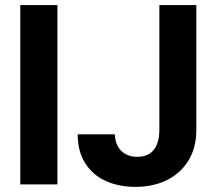

<svg xmlns="http://www.w3.org/2000/svg" viewBox="-20 -727 854 757"><path d="M206.4 0H59.9V-707H206.4ZM754.1 -707V-213.8Q754.1 -146.2 723.9 -95.6Q693.7 -45 639.3 -17.6Q584.8 9.8 513.9 9.8Q448.7 9.8 397.2 -13.4Q345.8 -36.5 316.1 -83.2Q286.3 -129.9 286.3 -197.4H432.9Q433.5 -169.8 444.8 -149.8Q456 -129.8 475.5 -119.3Q495.1 -108.7 521.1 -108.7Q563.5 -108.7 585.6 -135.4Q607.7 -162.1 608.3 -213.8V-707Z"/></svg>

Font: Pretendard JP Variable
Style: Regular
Weight: 400
Designer: Base glyphs from Inter by Rasmus Andersson; Hangul glyphs from Noto Sans CJK(Source Han Sans) by Jang Soo-young and Kang
Foundry: Kil Hyung-jin
Version: Version 1.307;Glyphs 3.2 (3192)